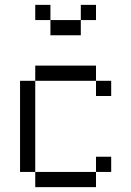

<svg xmlns="http://www.w3.org/2000/svg" viewBox="-20 -770 540 790"><path d="M437.5 -62.5V-125H375V-62.5H125V0H375V-62.5ZM437.5 -375V-437.5H375V-375ZM375 -687.5V-750H312.5V-687.5H187.5V-625H312.5V-687.5ZM125 -62.5Q125 -62.5 125 -437.5H62.5Q62.5 -437.5 62.5 -62.5ZM125 -437.5H375V-500H125ZM187.5 -687.5V-750H125V-687.5Z"/></svg>

Font: Unifont
Style: Regular
Weight: 500
Version: Version 15.1.04